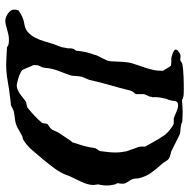

<svg xmlns="http://www.w3.org/2000/svg" viewBox="-14 -716 734 747"><g transform="rotate(90 353.5 -342.0)"><path d="M254.9 -608.9Q253.9 -610.4 251.2 -614.5Q248.5 -618.7 245.6 -623.8Q242.7 -628.9 240 -633.1Q237.3 -637.2 235.8 -638.7Q235.8 -639.2 235.1 -639.4Q234.4 -639.6 231.2 -640.1Q228 -640.6 221.7 -640.9Q215.3 -641.1 204.6 -641.1Q202.6 -641.6 197.3 -643.1Q191.9 -644.5 186.5 -646.7Q181.2 -648.9 176.8 -651.6Q172.4 -654.3 172.4 -657.2Q172.4 -663.6 176.3 -666.3Q180.2 -668.9 186 -673.3Q191.4 -676.8 195.8 -676.8L213.9 -675.8Q213.9 -675.8 215.8 -677Q217.8 -678.2 220.2 -679.7Q222.7 -681.2 224.9 -682.4Q227.1 -683.6 228 -683.6Q236.8 -685.5 250.2 -686.8Q263.7 -688 278.8 -688.7Q293.9 -689.5 308.3 -689.5Q322.8 -689.5 333 -689.5Q347.2 -689.5 354.2 -688.2Q361.3 -687 369.1 -682.6Q381.3 -683.6 392.8 -684.3Q404.3 -685.1 415.5 -685.1Q425.3 -685.1 435.1 -684.6Q444.8 -684.1 453.6 -683.6Q459.5 -680.2 465.8 -679Q472.2 -677.7 478.5 -677.2Q484.9 -676.8 491.2 -676Q497.6 -675.3 503.4 -673.3L567.9 -641.1Q568.4 -640.6 571.5 -639.9Q574.7 -639.2 578.4 -638.2Q582 -637.2 585.2 -636.5Q588.4 -635.7 588.9 -635.3Q594.7 -633.3 598.4 -630.1Q602.1 -627 604.7 -622.8Q607.4 -618.7 609.9 -614.5Q612.3 -610.4 615.7 -606.4Q634.8 -585.4 650.6 -564Q666.5 -542.5 673.3 -513.7Q673.3 -512.7 673.6 -509.8Q673.8 -506.8 674.1 -503.2Q674.3 -499.5 674.8 -496.3Q675.3 -493.2 675.8 -492.7Q677.2 -486.8 680.4 -481.9Q683.6 -477.1 686.8 -472.2Q689.9 -467.3 692.1 -462.4Q694.3 -457.5 694.3 -451.2Q694.3 -447.3 693.6 -441.2Q692.9 -435.1 691.9 -432.6Q692.9 -430.7 694.3 -427Q695.8 -423.3 696.8 -422.4Q698.7 -414.1 700 -406Q701.2 -397.9 701.2 -389.6Q701.2 -381.3 700 -372.6Q698.7 -363.8 696.8 -355.5Q696.8 -355.5 697.3 -353Q697.8 -350.6 698 -347.7Q698.2 -344.7 698.7 -342Q699.2 -339.4 699.2 -338.9V-337.9Q699.2 -326.2 695.6 -314.2Q691.9 -302.2 686.8 -290.8Q681.6 -279.3 675.8 -268.1Q669.9 -256.8 665.5 -246.6L659.7 -231.4Q655.8 -220.7 648.9 -208.7Q642.1 -196.8 633.5 -185.1Q625 -173.3 616.2 -162.4Q607.4 -151.4 599.6 -142.1Q582 -121.6 564.5 -100.6Q546.9 -79.6 522.9 -64.9Q522 -64 516.6 -62.7Q511.2 -61.5 510.3 -61.5L472.2 -40.5Q457.5 -34.2 442.4 -32.7Q427.2 -31.2 411.1 -27.8L389.2 -17.1Q388.2 -17.1 383.3 -16.6Q378.4 -16.1 373 -15.6Q367.7 -15.1 363 -14.4Q358.4 -13.7 357.9 -13.7Q327.1 -10.3 294.7 -4.4Q262.2 1.5 228 1.5Q224.1 1.5 214.8 1Q205.6 0.5 195.3 0Q185.1 -0.5 176 -1Q167 -1.5 164.1 -1.5Q155.8 -7.3 149.2 -8.3Q142.6 -9.3 134.3 -9.3Q123.5 -9.3 113.8 -7.1Q104 -4.9 94.7 -2.2Q85.4 0.5 76.7 2.7Q67.9 4.9 59.1 4.9Q53.7 4.9 46.6 2.2Q39.6 -0.5 33 -4.9Q26.4 -9.3 21.7 -15.1Q17.1 -21 17.1 -27.8Q17.1 -29.3 17.1 -32.7Q17.1 -36.1 17.8 -39.6Q18.6 -43 19.8 -45.7Q21 -48.3 23.4 -48.8Q46.9 -65.4 73.2 -69.3Q92.8 -72.3 105.5 -84Q118.2 -95.7 126.5 -112.1Q134.8 -128.4 140.1 -146.7Q145.5 -165 150.4 -180.7Q154.3 -191.9 159.4 -204.3Q164.6 -216.8 165.5 -229Q167.5 -235.4 167.5 -240.5Q167.5 -245.6 167.7 -250.2Q168 -254.9 169.7 -259.8Q171.4 -264.6 176.8 -270.5Q177.7 -287.1 181.9 -306.4Q186 -325.7 192.4 -341.3Q193.8 -349.1 197.8 -356.7Q201.7 -364.3 205.8 -372.1Q210 -379.9 213.4 -387.7Q216.8 -395.5 217.8 -403.8Q218.8 -414.6 219 -426.3Q219.2 -438 220 -449.7Q220.7 -461.4 222.4 -472.9Q224.1 -484.4 228 -495.1Q231.9 -508.3 236.6 -521.2Q241.2 -534.2 245.4 -547.4Q249.5 -560.5 252.2 -574.5Q254.9 -588.4 254.9 -603ZM232.9 -104Q233.4 -103.5 235.4 -99.1Q237.3 -94.7 240 -88.4Q242.7 -82 245.4 -75.7Q248 -69.3 250 -64.9Q251.5 -60.5 257.1 -57.1Q262.7 -53.7 269.8 -50.8Q276.9 -47.9 284.7 -45.7Q292.5 -43.5 298.3 -42Q299.8 -42 305.7 -40.5Q306.6 -40 307.6 -40Q308.6 -39.6 311.5 -39.6Q320.3 -39.6 329.1 -43.5Q337.9 -47.4 346.2 -53.2Q354.5 -59.1 362.1 -65.4Q369.6 -71.8 377 -76.2Q377.9 -76.2 380.6 -76.7Q383.3 -77.1 386.5 -77.9Q389.6 -78.6 392.3 -79.3Q395 -80.1 396 -80.1Q402.8 -85 411.1 -92Q419.4 -99.1 427.7 -106.9Q436 -114.7 443.4 -122.3Q450.7 -129.9 456.1 -136.2Q458.5 -138.7 459 -142.1Q459.5 -145.5 459.7 -149.2Q460 -152.8 460.9 -156.2Q461.9 -159.7 465.3 -162.1Q473.6 -166.5 478 -170.7Q482.4 -174.8 485.1 -179.4Q487.8 -184.1 489.7 -189.7Q491.7 -195.3 495.6 -202.6Q498 -205.6 503.2 -213.4Q508.3 -221.2 513.9 -229.7Q519.5 -238.3 524.9 -245.8Q530.3 -253.4 533.2 -255.9Q540 -275.9 546.4 -298.3Q552.7 -320.8 555.2 -341.3Q555.7 -345.2 557.9 -348.6Q560.1 -352.1 562.3 -355.2Q564.5 -358.4 566.2 -361.6Q567.9 -364.7 567.9 -368.2Q569.8 -382.8 571.3 -397Q572.8 -411.1 572.8 -423.8Q572.8 -436 571.3 -446.8Q569.8 -457.5 567.9 -467.3Q566.9 -469.7 565.2 -474.9Q563.5 -480 561 -486.3Q558.6 -493.7 556.2 -500.5Q553.7 -507.3 552.2 -511.2Q551.8 -511.7 550.8 -516.6Q550.3 -518.6 549.8 -521V-539.6Q548.8 -541 543.2 -551Q537.6 -561 531.2 -572.5Q524.9 -584 519.3 -593.3Q513.7 -602.5 512.7 -603Q504.4 -617.7 493.9 -627.2Q483.4 -636.7 472.2 -644.5Q464.4 -650.4 458 -650.4H440.9Q435.5 -651.9 429.2 -654.5Q422.9 -657.2 416.3 -660.2Q409.7 -663.1 402.8 -665.3Q396 -667.5 390.1 -667.5Q381.3 -667.5 377.7 -664.3Q374 -661.1 372.8 -656.5Q371.6 -651.9 371.3 -646Q371.1 -640.1 369.1 -635.3Q369.1 -633.3 366.9 -628.4Q364.7 -623.5 364.3 -622.6Q363.8 -621.1 362.8 -616.2Q361.8 -611.3 360.6 -605.5Q359.4 -599.6 358.6 -594.5Q357.9 -589.4 357.9 -587.9Q357.4 -586.9 357.4 -582Q357.4 -578.6 357.7 -574Q357.9 -569.3 357.9 -568.4Q356.9 -567.4 356 -562.7Q355 -558.1 355 -555.7Q354.5 -555.2 353 -552Q351.6 -548.8 349.9 -545.2Q348.1 -541.5 346.9 -538.1Q345.7 -534.7 345.7 -533.7V-503.4Q345.7 -502.9 344.2 -501Q342.8 -499 340.8 -496.6Q338.9 -494.1 337.2 -492.2Q335.4 -490.2 335.4 -489.7Q335 -488.8 334.5 -487.5Q334 -486.3 333.5 -485.4Q332.5 -483.9 332 -482.4Q322.3 -441.4 310.8 -402.6Q299.3 -363.8 290.5 -322.8L277.8 -291.5Q276.4 -285.2 275.9 -279.3Q275.4 -273.4 275.1 -267.6Q274.9 -261.7 274.2 -255.9Q273.4 -250 271 -244.1Q266.1 -229.5 261.7 -218.8Q257.3 -208 253.7 -197.8Q250 -187.5 247.3 -176Q244.6 -164.6 243.2 -147.9Q242.2 -138.2 237.5 -130.6Q232.9 -123 232.9 -114.3Z"/></g></svg>

Font: IM FELL English
Style: Italic
Weight: 400
Italic angle: -18°
Designer: Igino Marini
Foundry: Igino Marini
Version: 3.00